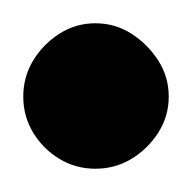

<svg xmlns="http://www.w3.org/2000/svg" viewBox="-32 -363 165 165"><path d="M-12 -280Q-12 -263 -3.5 -249Q5 -235 19 -226.5Q33 -218 50 -218Q67 -218 81 -226.5Q95 -235 104 -249Q113 -263 113 -280Q113 -297 104 -311Q95 -325 81 -334Q67 -343 50 -343Q33 -343 19 -334Q5 -325 -3.5 -311Q-12 -297 -12 -280Z"/></svg>

Font: Linefont Medium
Style: Regular
Weight: 500
Monospace: yes
Version: Version 3.002;gftools[0.9.33]